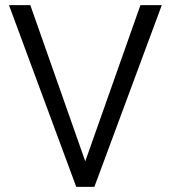

<svg xmlns="http://www.w3.org/2000/svg" viewBox="-20 -731 667 751"><path d="M98.6 -710.9 313.5 -100.1 529.3 -710.9H612.8L349.1 0H278.3L15.1 -710.9Z"/></svg>

Font: Vazirmatn RD UI Light
Style: Regular
Weight: 300
Designer: Saber Rastikerdar
Foundry: Saber Rastikerdar
Version: Version 33.003